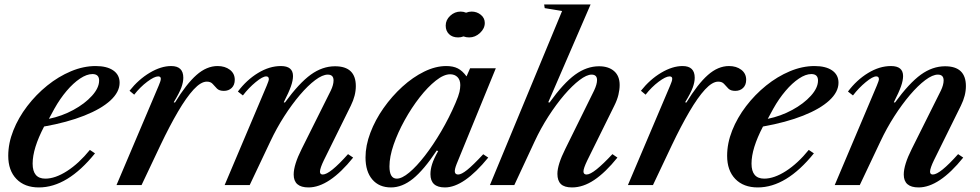

<svg xmlns="http://www.w3.org/2000/svg" viewBox="-20 -831 4398 862"><path d="M154.5 10.5Q90.5 10.5 53.8 -27.5Q17 -65.5 17 -131.5Q17 -188 39.8 -245.2Q62.5 -302.5 102 -354.2Q141.5 -406 192 -446.8Q242.5 -487.5 298.5 -511Q354.5 -534.5 409.5 -534.5Q460 -534.5 488.5 -514.8Q517 -495 517 -459.5Q517 -418 475.8 -380Q434.5 -342 358.2 -311.8Q282 -281.5 178 -263Q126.5 -164.5 126.5 -96.5Q126.5 -29 183.5 -29Q228 -29 281.2 -63.2Q334.5 -97.5 383.5 -158L406.5 -142.5Q283 10.5 154.5 10.5ZM199.5 -297.5Q258 -309.5 309.5 -337.5Q361 -365.5 393 -401Q425 -436.5 425 -469.5Q425 -498.5 395 -498.5Q369.5 -498.5 339.2 -478.2Q309 -458 279.2 -423Q249.5 -388 224.5 -343.5Z M503 0 692.5 -446.5Q696.5 -456 699.2 -463.8Q702 -471.5 702 -477.5Q702 -488 690 -488Q673 -488 641.2 -464.2Q609.5 -440.5 582.5 -406L561.5 -423.5Q602 -474.5 652.5 -504.5Q703 -534.5 748.5 -534.5Q803 -534.5 803 -482Q803 -462 794 -437.5Q785 -413 760 -372L765.5 -370.5Q816.5 -454 862 -494.2Q907.5 -534.5 957 -534.5Q990 -534.5 1012 -517.8Q1034 -501 1034 -473Q1034 -449.5 1020.2 -436.2Q1006.5 -423 985 -423Q964.5 -423 954.2 -433.2Q944 -443.5 935 -454Q926 -464.5 908.5 -464.5Q882 -464.5 849.2 -429Q816.5 -393.5 779 -329.5Q741.5 -265.5 700.5 -179.5L615.5 0Z M1365 10.5Q1298.5 10.5 1298.5 -47.5Q1298.5 -91 1334.5 -162.5L1465 -424Q1477.5 -450 1477.5 -470Q1477.5 -496 1451.5 -496Q1428 -496 1395.2 -471.5Q1362.5 -447 1326.5 -404.8Q1290.5 -362.5 1256 -308.8Q1221.5 -255 1194 -196.5L1101 0H988.5L1177.5 -446.5Q1187 -469 1187 -475.5Q1187 -488 1175 -488Q1159 -488 1127.8 -462.2Q1096.5 -436.5 1070.5 -402.5L1048 -420Q1087 -472 1138.2 -503.2Q1189.5 -534.5 1241 -534.5Q1295.5 -534.5 1295.5 -489.5Q1295.5 -470 1286.2 -443.5Q1277 -417 1254 -372L1259 -370.5Q1323 -458 1375.2 -495.8Q1427.5 -533.5 1484 -533.5Q1577.5 -533.5 1577.5 -444.5Q1577.5 -402 1555 -356.5L1433.5 -110.5Q1426 -95 1421.2 -81.5Q1416.5 -68 1416.5 -60.5Q1416.5 -47.5 1429 -47.5Q1461 -47.5 1542.5 -139L1565.5 -123.5Q1457.5 10.5 1365 10.5Z M1735.5 10.5Q1682 10.5 1651.5 -25.2Q1621 -61 1621 -124Q1621 -177.5 1642.8 -235Q1664.5 -292.5 1702 -345.8Q1739.5 -399 1786.5 -441.8Q1833.5 -484.5 1884.5 -509.5Q1935.5 -534.5 1983.5 -534.5Q2014.5 -534.5 2035.5 -523.8Q2056.5 -513 2074.5 -488L2090.5 -524.5H2206L2030 -94.5Q2020 -69 2022.2 -58.2Q2024.5 -47.5 2037 -47.5Q2051.5 -47.5 2077.2 -68Q2103 -88.5 2149.5 -138.5L2172 -123.5Q2062.5 10.5 1977.5 10.5Q1912.5 10.5 1912.5 -49Q1912.5 -70.5 1920 -94.2Q1927.5 -118 1947 -152.5L1941 -155.5Q1882.5 -67.5 1834 -28.5Q1785.5 10.5 1735.5 10.5ZM1761.5 -29Q1784.5 -29 1817.5 -56.5Q1850.5 -84 1887.5 -131.8Q1924.5 -179.5 1960.5 -240.8Q1996.5 -302 2025 -368.5Q2039 -401 2042.8 -418.2Q2046.5 -435.5 2046.5 -449Q2046.5 -472 2034 -484.8Q2021.5 -497.5 2001 -497.5Q1972.5 -497.5 1936.5 -469Q1900.5 -440.5 1864 -393.8Q1827.5 -347 1796.8 -291.5Q1766 -236 1747.2 -181.5Q1728.5 -127 1728.5 -84Q1728.5 -29 1761.5 -29ZM2037 -663Q2011 -663 1996 -677.8Q1981 -692.5 1981 -716Q1981 -741.5 2001.2 -760.2Q2021.5 -779 2048 -779Q2061 -779 2072.5 -774Q2085 -779 2097.5 -779Q2121 -779 2138.8 -764.5Q2156.5 -750 2156.5 -728Q2156.5 -703 2135 -683Q2113.5 -663 2086.5 -663Q2072.5 -663 2061 -667.5Q2049.5 -663 2037 -663Z M2548 10.5Q2513.5 10.5 2498 -4.8Q2482.5 -20 2482.5 -50.5Q2482.5 -91.5 2518 -162.5L2647 -424Q2660.5 -452.5 2660.5 -471.5Q2660.5 -496 2636 -496Q2614 -496 2581.8 -471.5Q2549.5 -447 2513.2 -404.8Q2477 -362.5 2442.2 -308.5Q2407.5 -254.5 2380.5 -196.5L2289 0H2179.5L2503.5 -781.5L2425.5 -794.5L2423 -811H2631.5L2441.5 -372L2447 -370.5Q2510 -458 2562 -495.8Q2614 -533.5 2669.5 -533.5Q2712 -533.5 2737 -511.8Q2762 -490 2762 -449.5Q2762 -429 2756.5 -405.8Q2751 -382.5 2738 -356.5L2616.5 -110.5Q2599.5 -75 2599.5 -61.5Q2599.5 -47.5 2613.5 -47.5Q2629.5 -47.5 2659 -71.2Q2688.5 -95 2729.5 -139L2752 -123.5Q2698.5 -57 2648.2 -23.2Q2598 10.5 2548 10.5Z M2799 0 2988.5 -446.5Q2992.5 -456 2995.2 -463.8Q2998 -471.5 2998 -477.5Q2998 -488 2986 -488Q2969 -488 2937.2 -464.2Q2905.5 -440.5 2878.5 -406L2857.5 -423.5Q2898 -474.5 2948.5 -504.5Q2999 -534.5 3044.5 -534.5Q3099 -534.5 3099 -482Q3099 -462 3090 -437.5Q3081 -413 3056 -372L3061.5 -370.5Q3112.5 -454 3158 -494.2Q3203.5 -534.5 3253 -534.5Q3286 -534.5 3308 -517.8Q3330 -501 3330 -473Q3330 -449.5 3316.2 -436.2Q3302.5 -423 3281 -423Q3260.5 -423 3250.2 -433.2Q3240 -443.5 3231 -454Q3222 -464.5 3204.5 -464.5Q3178 -464.5 3145.2 -429Q3112.5 -393.5 3075 -329.5Q3037.5 -265.5 2996.5 -179.5L2911.5 0Z M3382 10.5Q3318 10.5 3281.2 -27.5Q3244.5 -65.5 3244.5 -131.5Q3244.5 -188 3267.2 -245.2Q3290 -302.5 3329.5 -354.2Q3369 -406 3419.5 -446.8Q3470 -487.5 3526 -511Q3582 -534.5 3637 -534.5Q3687.5 -534.5 3716 -514.8Q3744.5 -495 3744.5 -459.5Q3744.5 -418 3703.2 -380Q3662 -342 3585.8 -311.8Q3509.5 -281.5 3405.5 -263Q3354 -164.5 3354 -96.5Q3354 -29 3411 -29Q3455.5 -29 3508.8 -63.2Q3562 -97.5 3611 -158L3634 -142.5Q3510.5 10.5 3382 10.5ZM3427 -297.5Q3485.5 -309.5 3537 -337.5Q3588.5 -365.5 3620.5 -401Q3652.5 -436.5 3652.5 -469.5Q3652.5 -498.5 3622.5 -498.5Q3597 -498.5 3566.8 -478.2Q3536.5 -458 3506.8 -423Q3477 -388 3452 -343.5Z M4104 10.5Q4037.5 10.5 4037.5 -47.5Q4037.5 -91 4073.5 -162.5L4204 -424Q4216.5 -450 4216.5 -470Q4216.5 -496 4190.5 -496Q4167 -496 4134.2 -471.5Q4101.5 -447 4065.5 -404.8Q4029.5 -362.5 3995 -308.8Q3960.5 -255 3933 -196.5L3840 0H3727.5L3916.5 -446.5Q3926 -469 3926 -475.5Q3926 -488 3914 -488Q3898 -488 3866.8 -462.2Q3835.5 -436.5 3809.5 -402.5L3787 -420Q3826 -472 3877.2 -503.2Q3928.5 -534.5 3980 -534.5Q4034.5 -534.5 4034.5 -489.5Q4034.5 -470 4025.2 -443.5Q4016 -417 3993 -372L3998 -370.5Q4062 -458 4114.2 -495.8Q4166.5 -533.5 4223 -533.5Q4316.5 -533.5 4316.5 -444.5Q4316.5 -402 4294 -356.5L4172.5 -110.5Q4165 -95 4160.2 -81.5Q4155.5 -68 4155.5 -60.5Q4155.5 -47.5 4168 -47.5Q4200 -47.5 4281.5 -139L4304.5 -123.5Q4196.5 10.5 4104 10.5Z"/></svg>

Font: Libre Caslon Text Medium Italic
Style: Regular
Weight: 500
Italic angle: -22.583°
Designer: Pablo Impallari, Rodrigo Fuenzalida, Katja Schimmel
Foundry: Pablo Impallari, Rodrigo Fuenzalida
Version: Version 2.000